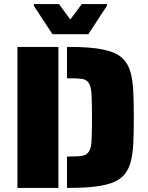

<svg xmlns="http://www.w3.org/2000/svg" viewBox="-20 -917 720 937"><path d="M65 -688H265V0H65ZM307 -153H315Q364 -153 384.5 -157.5Q405 -162 415 -179Q426 -197 427 -236Q429 -286 429 -344Q429 -401 427 -453Q425 -492 414.5 -510Q404 -528 381 -532Q358 -535 315 -535H307V-688H315Q395 -688 448.5 -681Q502 -674 537 -659Q571 -644 591 -618Q611 -592 620 -553Q628 -518 630.5 -470.5Q633 -423 633 -344Q633 -264 630.5 -217Q628 -170 620 -135Q611 -96 591 -70Q571 -44 537 -29Q502 -14 448.5 -7Q395 0 315 0H307ZM145 -889V-897H268L323 -822L379 -897H502V-889L411 -750H236Z"/></svg>

Font: Saira Stencil One
Style: Regular
Weight: 400
Designer: Hector Gatti with collaboration of the Omnibus-Type team
Foundry: Omnibus-Type
Version: Version 1.004